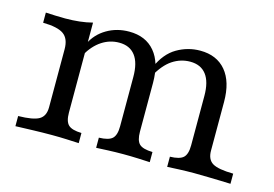

<svg xmlns="http://www.w3.org/2000/svg" viewBox="-65 -553 968 678"><g transform="rotate(15 418.5 -213.5)"><path d="M586.3 0V-37.1Q621.8 -37.9 635.1 -50.4Q648.4 -62.9 648.4 -95.2V-275.8Q648.4 -327.4 628.2 -353.6Q608.1 -379.8 569.4 -379.8Q534.7 -379.8 504.8 -360.1Q475 -340.3 450.8 -296L446 -327.4Q469.4 -380.6 508.9 -403.6Q548.4 -426.6 593.5 -426.6Q654 -426.6 687.5 -386.7Q721 -346.8 721 -273.4V-95.2Q721 -62.9 741.9 -50.4Q762.9 -37.9 817.7 -37.1V0Q805.6 -0.8 783.5 -1.2Q761.3 -1.6 735.5 -2.4Q709.7 -3.2 684.7 -3.2Q656.5 -3.2 628.6 -2Q600.8 -0.8 586.3 0ZM31.5 0V-37.1Q86.3 -37.9 107.7 -50.4Q129 -62.9 129 -95.2V-307.3Q129 -346 106.9 -361.7Q84.7 -377.4 31.5 -378.2V-415.3Q48.4 -414.5 66.1 -413.7Q83.9 -412.9 102.4 -412.9Q129.8 -412.9 154.8 -415.7Q179.8 -418.5 201.6 -424.2V-95.2Q201.6 -62.9 214.9 -50.4Q228.2 -37.9 262.9 -37.1V0Q246 -0.8 219.4 -2Q192.7 -3.2 163.7 -3.2Q129 -3.2 92.3 -2Q55.6 -0.8 31.5 0ZM326.6 0V-37.1Q362.1 -37.9 375.4 -50.4Q388.7 -62.9 388.7 -95.2V-275.8Q388.7 -327.4 368.5 -353.6Q348.4 -379.8 309.7 -379.8Q275.8 -379.8 246.8 -360.9Q217.7 -341.9 196 -304L197.6 -346Q216.1 -383.9 252.4 -405.2Q288.7 -426.6 333.9 -426.6Q394.4 -426.6 427.8 -386.7Q461.3 -346.8 461.3 -273.4V-95.2Q461.3 -62.9 474.2 -50.4Q487.1 -37.9 522.6 -37.1V0Q508.9 -0.8 480.6 -2Q452.4 -3.2 425 -3.2Q396.8 -3.2 369 -2Q341.1 -0.8 326.6 0Z"/></g></svg>

Font: Playfair 9pt Light
Style: Regular
Weight: 300
Designer: Claus Eggers Sørensen
Foundry: Claus Eggers Sørensen
Version: Version 2.001;gftools[0.9.30]